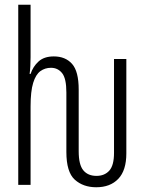

<svg xmlns="http://www.w3.org/2000/svg" viewBox="-20 -780 603 810"><path d="M386 10Q331 10 295.5 -22Q260 -54 260 -139V-390Q260 -449 242 -471.5Q224 -494 195 -494Q170 -494 150.5 -480Q131 -466 120 -430.5Q109 -395 109 -331V0H57V-760H109V-539Q109 -498 105 -468H109Q119 -499 142.5 -520.5Q166 -542 207 -542Q256 -542 284 -510.5Q312 -479 312 -402V-142Q312 -85 331.5 -61.5Q351 -38 387 -38Q421 -38 441 -60Q461 -82 461 -135V-531H513V-133Q513 -61 479 -25.5Q445 10 386 10Z"/></svg>

Font: Noto Sans Mono SemiCondensed Light
Style: Regular
Weight: 300
Width: 4
Designer: Monotype Design Team
Foundry: Monotype Imaging Inc.
Version: Version 2.014; ttfautohint (v1.8.4.7-5d5b)